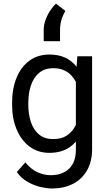

<svg xmlns="http://www.w3.org/2000/svg" viewBox="-20 -842 602 1070"><path d="M411.1 -528.3H493.2V-11.2Q493.2 58.6 464.8 107.9Q436.5 157.2 386 182.9Q335.4 208.5 269.5 208.5Q242.2 208.5 205.3 200Q168.5 191.4 133.1 171.1Q97.7 150.9 73.7 116.7L121.1 63Q154.3 103 190.7 118.7Q227.1 134.3 262.7 134.3Q326.7 134.3 364.7 98.4Q402.8 62.5 402.8 -6.8V-412.1ZM47.4 -258.3V-268.6Q47.4 -349.1 72.8 -409.9Q98.1 -470.7 144.8 -504.4Q191.4 -538.1 255.9 -538.1Q305.7 -538.1 343 -520.8Q380.4 -503.4 406.5 -470.5Q432.6 -437.5 447.8 -391.1Q462.9 -344.7 468.8 -286.1V-241.2Q461.4 -164.1 436.5 -107.7Q411.6 -51.3 366.7 -20.8Q321.8 9.8 254.9 9.8Q191.4 9.8 144.8 -25.1Q98.1 -60.1 72.8 -120.6Q47.4 -181.2 47.4 -258.3ZM137.7 -268.6V-258.3Q137.7 -206.1 152.1 -162.4Q166.5 -118.7 197.3 -92.8Q228 -66.9 276.9 -66.9Q321.8 -66.9 351.1 -85.9Q380.4 -105 397.7 -136.2Q415 -167.5 424.8 -204.1V-321.8Q419.4 -348.6 408.4 -373.8Q397.5 -398.9 380.1 -418.7Q362.8 -438.5 337.4 -450.2Q312 -461.9 277.8 -461.9Q228.5 -461.9 197.5 -435.5Q166.5 -409.2 152.1 -365.2Q137.7 -321.3 137.7 -268.6ZM223.6 -612.3V-675.3Q223.6 -704.1 234.4 -732.7Q245.1 -761.2 261 -784.7Q276.9 -808.1 292 -821.8L344.2 -781.2Q327.6 -752 321 -726.6Q314.5 -701.2 314.5 -670.9V-612.3Z"/></svg>

Font: Vazirmatn
Style: Regular
Weight: 400
Designer: Saber Rastikerdar
Foundry: Saber Rastikerdar
Version: Version 33.003;September 2, 2022;FontCreator 14.0.0.2862 64-